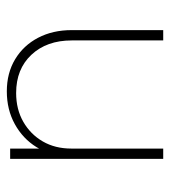

<svg xmlns="http://www.w3.org/2000/svg" viewBox="13 -524 510 577"><g transform="rotate(-90 268.5 -235.0)"><path d="M436 0V-275Q436 -350 393 -396Q350 -442 278 -442Q229 -442 191.5 -420.5Q154 -399 132.5 -362Q111 -325 111 -276L90 -288Q90 -340 115.5 -381Q141 -422 184.5 -446Q228 -470 283 -470Q338 -470 379.5 -445Q421 -420 444 -376Q467 -332 467 -275V0ZM80 0V-460H111V0Z"/></g></svg>

Font: Outfit Thin Thin
Style: Regular
Weight: 250
Version: Version 1.100;gftools[0.9.27]